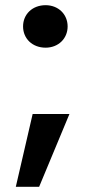

<svg xmlns="http://www.w3.org/2000/svg" viewBox="-20 -587 364 741"><path d="M41 134H131L248 -147H106ZM69 -485C69 -438 105 -403 156 -403C205 -403 241 -438 241 -485C241 -532 205 -567 156 -567C105 -567 69 -532 69 -485Z"/></svg>

Font: Poppins SemiBold
Style: Regular
Weight: 600
Designer: Ninad Kale (Devanagari), Jonny Pinhorn (Latin)
Foundry: Indian Type Foundry
Version: 4.004